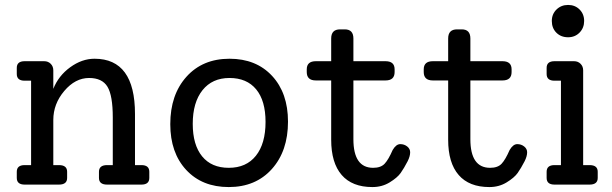

<svg xmlns="http://www.w3.org/2000/svg" viewBox="-20 -748 2478 778"><path d="M553 -79Q585 -79 585 -52V-27Q585 0 553 0H414Q381 0 381 -27V-52Q381 -79 414 -79H437V-272Q437 -361 415.5 -396.5Q394 -432 341 -432Q285 -432 240.5 -379.5Q196 -327 196 -262V-79H219Q252 -79 252 -52V-27Q252 0 219 0H80Q48 0 48 -27V-52Q48 -79 80 -79H106V-421H80Q48 -421 48 -448V-473Q48 -500 80 -500H159Q175 -500 185.5 -489.5Q196 -479 196 -463V-388Q217 -441 264.5 -475.5Q312 -510 363 -510Q527 -510 527 -286V-79Z M907 10Q799 10 734.5 -59.5Q670 -129 670 -245Q670 -364 735.5 -437Q801 -510 910 -510Q1018 -510 1082.5 -440.5Q1147 -371 1147 -255Q1147 -136 1081.5 -63Q1016 10 907 10ZM907 -68Q978 -68 1017 -117Q1056 -166 1056 -254Q1056 -340 1018 -386Q980 -432 910 -432Q840 -432 800.5 -382.5Q761 -333 761 -246Q761 -161 799 -114.5Q837 -68 907 -68Z M1602 -164Q1618 -164 1630 -154.5Q1642 -145 1642 -131Q1642 -115 1632 -95Q1617 -66 1603.5 -47Q1590 -28 1559 -9Q1528 10 1489 10Q1407 10 1364.5 -39Q1322 -88 1322 -182V-422H1260Q1223 -422 1223 -456V-467Q1223 -500 1260 -500H1322V-592Q1322 -629 1358 -629H1377Q1412 -629 1412 -592V-500H1542Q1579 -500 1579 -467V-456Q1579 -422 1542 -422H1412V-184Q1412 -68 1492 -68Q1523 -68 1538.5 -84.5Q1554 -101 1571 -140Q1585 -164 1602 -164Z M2076 -164Q2092 -164 2104 -154.5Q2116 -145 2116 -131Q2116 -115 2106 -95Q2091 -66 2077.5 -47Q2064 -28 2033 -9Q2002 10 1963 10Q1881 10 1838.5 -39Q1796 -88 1796 -182V-422H1734Q1697 -422 1697 -456V-467Q1697 -500 1734 -500H1796V-592Q1796 -629 1832 -629H1851Q1886 -629 1886 -592V-500H2016Q2053 -500 2053 -467V-456Q2053 -422 2016 -422H1886V-184Q1886 -68 1966 -68Q1997 -68 2012.5 -84.5Q2028 -101 2045 -140Q2059 -164 2076 -164Z M2282 -597Q2253 -597 2234.5 -615.5Q2216 -634 2216 -663Q2216 -691 2235 -709.5Q2254 -728 2282 -728Q2310 -728 2328.5 -709.5Q2347 -691 2347 -663Q2347 -635 2328.5 -616Q2310 -597 2282 -597ZM2227 0Q2195 0 2195 -27V-52Q2195 -79 2227 -79H2253V-421H2227Q2195 -421 2195 -448V-473Q2195 -500 2227 -500H2306Q2322 -500 2332.5 -489.5Q2343 -479 2343 -463V-79H2369Q2402 -79 2402 -52V-27Q2402 0 2369 0Z"/></svg>

Font: Solway
Style: Regular
Weight: 400
Designer: Mariya V. Pigoulevskaya
Foundry: The Northern Block Ltd.
Version: Version 1.000;hotconv 1.0.109;makeotfexe 2.5.65596